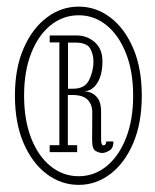

<svg xmlns="http://www.w3.org/2000/svg" viewBox="-20 -726 458 566"><path d="M212 -181Q160.5 -181 117.8 -213Q75 -245 49.5 -304.2Q24 -363.5 24 -444Q24 -524.5 49.5 -583.2Q75 -642 117.8 -674.2Q160.5 -706.5 212 -706.5Q263 -706.5 305.2 -674.5Q347.5 -642.5 372.8 -583.5Q398 -524.5 398 -444Q398 -363.5 372.8 -304.2Q347.5 -245 305.2 -213Q263 -181 212 -181ZM212 -206.5Q257.5 -206.5 293.8 -235.8Q330 -265 351.2 -318.5Q372.5 -372 372.5 -444Q372.5 -516 351.2 -569.2Q330 -622.5 293.8 -651.8Q257.5 -681 212 -681Q166 -681 129.5 -651.8Q93 -622.5 72 -569.2Q51 -516 51 -444Q51 -372 72 -318.5Q93 -265 129.5 -235.8Q166 -206.5 212 -206.5ZM281.5 -275Q273 -275 262.2 -280.8Q251.5 -286.5 251.5 -313Q251.5 -335.5 251.8 -354.8Q252 -374 252 -395.5Q252 -417.5 238.5 -431.8Q225 -446 192.5 -446H180V-298H207.5V-277.5H126.5V-298H155V-601H126.5V-621.5H205.5Q237 -621.5 259.5 -601.5Q282 -581.5 282 -546Q282 -506 267.2 -482Q252.5 -458 227.5 -456.5Q249 -456.5 263.5 -442Q278 -427.5 278 -397.5V-315Q278 -297.5 285 -297.5Q293 -297.5 293 -309H314.5Q314.5 -289 302.2 -282Q290 -275 281.5 -275ZM180.5 -464.5H196Q230.5 -464.5 243 -490.8Q255.5 -517 255.5 -544.5Q255.5 -566.5 245.5 -583.5Q235.5 -600.5 201 -600.5H180.5Z"/></svg>

Font: Imbue 10pt Thin
Style: Regular
Weight: 100
Designer: Tyler Finck
Foundry: Etcetera Type Company
Version: Version 1.102; ttfautohint (v1.8.3)